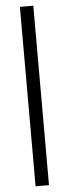

<svg xmlns="http://www.w3.org/2000/svg" viewBox="-61 -760 348 970"><g transform="rotate(-5 113.0 -275.0)"><path d="M79 180V-730H147V180Z"/></g></svg>

Font: MuseoModerno SemiBold Light
Style: Regular
Weight: 300
Version: Version 1.001